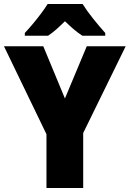

<svg xmlns="http://www.w3.org/2000/svg" viewBox="-20 -947 653 967"><path d="M307 -451 417 -714H613L399 -277V0H214V-271L0 -714H198ZM396 -927Q417 -893 449.5 -852.5Q482 -812 510 -781V-767H395Q373 -781 352 -799Q331 -817 307 -840Q283 -816 263 -798.5Q243 -781 222 -767H105V-781Q122 -799 144 -825Q166 -851 186.5 -878.5Q207 -906 220 -927Z"/></svg>

Font: Noto Sans Myanmar UI SemiCondensed Black
Style: Regular
Weight: 900
Width: 4
Designer: Monotype Design Team
Foundry: Monotype Imaging Inc.
Version: Version 2.103; ttfautohint (v1.8.4.7-5d5b)